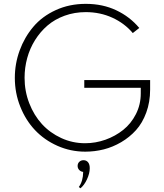

<svg xmlns="http://www.w3.org/2000/svg" viewBox="-20 -784 864 1011"><path d="M58.1 -374Q58.1 -448.7 83.5 -518.3Q108.9 -587.9 155.3 -642.8Q201.7 -697.8 273.4 -730.7Q345.2 -763.7 431.6 -763.7Q521 -763.7 592.5 -729.7Q664.1 -695.8 713.4 -636.7L679.2 -609.9Q636.2 -661.1 571.8 -690.7Q507.3 -720.2 431.6 -720.2Q372.6 -720.2 320.6 -701.4Q268.6 -682.6 230.2 -649.7Q191.9 -616.7 164.6 -573Q137.2 -529.3 123.3 -478.5Q109.4 -427.7 109.4 -374.5Q109.4 -304.2 134 -240.5Q158.7 -176.8 200.9 -130.6Q243.2 -84.5 302.5 -57.1Q361.8 -29.8 428.2 -29.8Q482.9 -29.8 535.2 -48.3Q587.4 -66.9 628.9 -100.1Q670.4 -133.3 695.8 -183.3Q721.2 -233.4 721.2 -292V-321.8H423.8V-362.3H770.5V-312Q770.5 -246.6 750.2 -191.4Q730 -136.2 696.3 -98.9Q662.6 -61.5 618.2 -35.4Q573.7 -9.3 526.1 2.7Q478.5 14.6 429.2 14.6Q351.6 14.6 282.5 -16.1Q213.4 -46.9 164.3 -98.9Q115.2 -150.9 86.7 -222.7Q58.1 -294.4 58.1 -374ZM388.7 89.8Q388.7 76.7 397.5 68.1Q406.2 59.6 419.9 59.6Q434.6 59.6 443.6 70.3Q452.6 81.1 452.6 101.6Q452.6 129.4 437.7 160.9Q422.9 192.4 403.3 207.5L395 200.7Q417.5 169.9 418 121.1Q405.8 120.1 397.2 111.1Q388.7 102.1 388.7 89.8Z"/></svg>

Font: Spartan MB Light
Style: Regular
Weight: 300
Designer: Matt Bailey, Mirko Velimirovic
Foundry: Matt Bailey
Version: Version 1.005